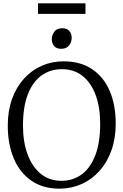

<svg xmlns="http://www.w3.org/2000/svg" viewBox="-20 -1118 739 1149"><path d="M342.5 11Q239.5 12.5 169 -35.8Q98.5 -84 62.5 -169.8Q26.5 -255.5 26.5 -366Q26.5 -454.5 52 -525.5Q77.5 -596.5 123.2 -647Q169 -697.5 229.5 -724.2Q290 -751 359.5 -751Q460.5 -751 530.2 -704.8Q600 -658.5 636.2 -574.5Q672.5 -490.5 672.5 -378Q672.5 -290.5 647.2 -219.2Q622 -148 577 -97Q532 -46 472 -18.2Q412 9.5 342.5 11ZM350.5 -704Q281.5 -704 229 -666.8Q176.5 -629.5 147 -554.5Q117.5 -479.5 117.5 -366Q117.5 -270.5 144.5 -196Q171.5 -121.5 222.8 -78.8Q274 -36 347.5 -36Q416.5 -36 468.8 -74.2Q521 -112.5 550.2 -188.5Q579.5 -264.5 579.5 -378Q579.5 -474 553 -547.5Q526.5 -621 475.2 -662.5Q424 -704 350.5 -704ZM345.5 -826Q318 -826 304 -842.5Q290 -859 290 -883.5Q290 -908 305.2 -928.5Q320.5 -949 352.5 -949H353.5Q381 -949 395 -932.5Q409 -916 409 -891.5Q409 -867 393.8 -846.5Q378.5 -826 346.5 -826ZM491.5 -1098V-1035H207.5V-1098Z"/></svg>

Font: Merriweather 7pt Light
Style: Regular
Weight: 300
Designer: Eben Sorkin
Foundry: Eben Sorkin
Version: Version 2.200;gftools[0.9.31]